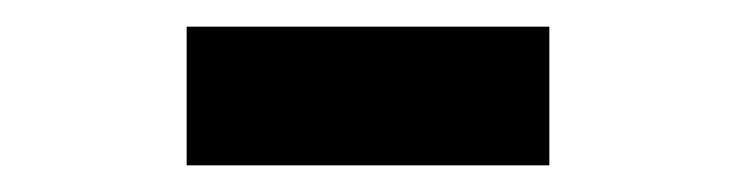

<svg xmlns="http://www.w3.org/2000/svg" viewBox="-20 -964 552 144"><path d="M120 -840V-944H392V-840Z"/></svg>

Font: Vela Sans ExtBd
Style: Regular
Weight: 800
Designer: Principal design: Mikhail Sharanda - project Manrope.
Design modification: Ravid Balaliev
Foundry: Mikhail Sharanda
Version: Version 1.001